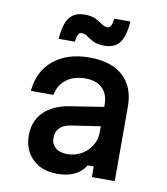

<svg xmlns="http://www.w3.org/2000/svg" viewBox="-93 -923 885 1016"><g transform="rotate(10 350.0 -415.5)"><path d="M435 -57Q390 15 283 15Q200 15 150 -33Q100 -81 100 -160Q100 -237 149 -286Q198 -335 288 -349L467 -377V-390Q467 -446 434.5 -477Q402 -508 344 -508Q282 -508 242 -478Q202 -448 191 -393H70Q79 -499 152.5 -560Q226 -621 346 -621Q463 -621 526.5 -563.5Q590 -506 590 -399V0H467V-57ZM231 -168Q231 -136 254 -116.5Q277 -97 316 -97Q357 -97 391.5 -116Q426 -135 446.5 -168Q467 -201 467 -241V-273L308 -249Q231 -236 231 -168ZM167 -690Q173 -770 199.5 -805Q226 -840 281 -840Q319 -840 340.5 -829Q362 -818 377.5 -806.5Q393 -795 410 -795Q422 -795 428.5 -807Q435 -819 438 -846H525Q519 -766 492.5 -731Q466 -696 411 -696Q374 -696 352 -707Q330 -718 314.5 -729.5Q299 -741 282 -741Q270 -741 263.5 -729Q257 -717 254 -690Z"/></g></svg>

Font: Martian Mono Medium
Style: Regular
Weight: 500
Monospace: yes
Designer: Roman Shamin
Foundry: Evil Martians
Version: Version 1.000; ttfautohint (v1.8.4.7-5d5b)